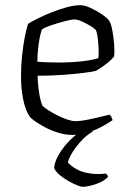

<svg xmlns="http://www.w3.org/2000/svg" viewBox="-20 -520 504 740"><path d="M259 0Q232 0 204.5 -8.5Q177 -17 153.5 -29.5Q130 -42 114 -53.5Q98 -65 94 -71Q77 -97 69 -138.5Q61 -180 61 -225Q61 -267 65 -305Q69 -343 75 -374.5Q81 -406 88 -428Q102 -437 126 -449Q150 -461 179 -472.5Q208 -484 237 -492Q266 -500 290 -500Q306 -500 329 -489.5Q352 -479 372.5 -465Q393 -451 401 -440Q408 -429 413 -402.5Q418 -376 420 -348Q422 -320 420 -303Q412 -292 398 -280.5Q384 -269 370.5 -260Q357 -251 350 -247Q340 -244 305.5 -239.5Q271 -235 223 -231.5Q175 -228 125 -228Q126 -189 131.5 -157.5Q137 -126 144 -112Q152 -104 168 -94Q184 -84 203 -74.5Q222 -65 240 -59Q258 -53 271 -53Q284 -53 302.5 -56Q321 -59 340.5 -63.5Q360 -68 376.5 -72Q393 -76 402 -78Q406 -76 409.5 -68.5Q413 -61 414 -57Q391 -41 365 -28Q339 -15 312 -7.5Q285 0 259 0ZM205 -279Q235 -279 265 -281Q295 -283 320 -287Q345 -291 359 -296Q361 -312 360 -333.5Q359 -355 356.5 -374.5Q354 -394 349 -405Q345 -410 329.5 -419.5Q314 -429 296.5 -437Q279 -445 267 -445Q255 -445 228.5 -438Q202 -431 177 -422.5Q152 -414 142 -407Q136 -392 132 -369.5Q128 -347 126 -323.5Q124 -300 124 -282Q138 -281 159.5 -280Q181 -279 205 -279ZM297 200Q293 200 278.5 194.5Q264 189 246 179Q228 169 212 156Q196 143 189 129Q189 109 203 82.5Q217 56 240.5 30Q264 4 292 -14H339Q310 3 288 28.5Q266 54 254 76Q242 98 242 107Q272 137 311 145.5Q350 154 388 149Q390 151 393 154Q396 157 396 162Q382 178 351 189Q320 200 297 200Z"/></svg>

Font: Texturina Medium 12pt Thin
Style: Regular
Weight: 250
Version: Version 1.002